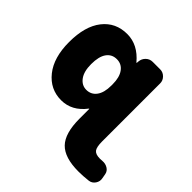

<svg xmlns="http://www.w3.org/2000/svg" viewBox="-191 -703 1107 1107"><g transform="rotate(45 362.5 -150.0)"><path d="M383 -255V-265Q383 -322 360 -353.5Q337 -385 298 -385Q258 -385 235.5 -353.5Q213 -322 213 -260Q213 -200 237 -167.5Q261 -135 298 -135Q337 -135 360 -166Q383 -197 383 -255ZM719 131 724 159Q729 182 715.5 202Q702 222 679 225Q636 230 599 230Q486 230 437 179.5Q388 129 388 10V-69Q388 -70 387 -70Q386 -70 385 -69Q325 10 238 10Q148 10 90.5 -62Q33 -134 33 -260Q33 -389 88.5 -459.5Q144 -530 238 -530Q325 -530 391 -451Q392 -450 393 -450Q394 -450 394 -451L395 -463Q397 -487 414 -503.5Q431 -520 455 -520H516Q539 -520 556 -503Q573 -486 573 -463V10Q573 57 586 73.5Q599 90 634 90Q647 90 654 89Q677 87 696 98.5Q715 110 719 131Z"/></g></svg>

Font: Rounded Mplus 1c Black
Style: Regular
Weight: 900
Version: Version 1.059.20150529